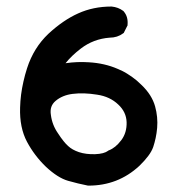

<svg xmlns="http://www.w3.org/2000/svg" viewBox="-20 -582 540 602"><path d="M255.9 0Q224.1 -6.3 193.4 -15.1Q161.1 -24.4 124 -59.1Q87.9 -93.8 64.5 -137.7Q41 -182.1 43 -244.6Q43.5 -264.6 46.1 -285.2Q48.8 -305.7 53.5 -326.4Q58.1 -347.2 64.9 -368.2Q85.4 -432.1 131.8 -476.1Q178.2 -519 225.1 -540Q272.5 -561.5 329.1 -561.5H329.6H330.1Q340.3 -560.5 349.4 -557.1Q358.4 -553.7 366.2 -547.9L367.2 -547.4L367.7 -546.4Q382.3 -529.8 379.9 -503.9V-502L378.9 -500.5L369.1 -481L368.2 -479L366.2 -477.5Q348.1 -463.9 323.7 -463.9Q272.9 -460 233.4 -429.7Q204.6 -407.7 185.5 -383.8Q222.2 -389.2 258.8 -386.7Q308.1 -383.8 348.6 -366.2Q356.9 -362.8 364.7 -358.9Q372.6 -355 380.1 -350.1Q387.7 -345.2 395 -340.1Q402.3 -335 409.2 -329.1Q416 -323.2 422.9 -316.4Q439.9 -300.3 450.7 -283.2Q461.4 -266.1 466.3 -248.5Q475.6 -214.8 472.7 -180.7Q471.2 -164.1 468 -149.2Q464.8 -134.3 460.4 -121.1Q455.6 -107.4 444.6 -92.8Q433.6 -78.1 417 -62Q383.3 -30.8 343.5 -15.4Q303.7 0 257.8 0H256.8ZM321.8 -110.8Q332 -114.7 341.6 -122.6Q351.1 -130.4 360.4 -142.6Q377.9 -166 377 -198.7Q376 -231 350.6 -254.4Q337.9 -266.6 321.3 -274.4Q304.7 -282.2 284.2 -285.2Q242.2 -292 207.5 -287.6Q191.4 -285.6 178 -280Q164.6 -274.4 154.3 -265.6Q144.5 -257.3 140.9 -246.6Q137.2 -235.8 139.6 -221.2Q141.6 -205.6 147.2 -191.2Q152.8 -176.8 162.1 -163.6Q170.9 -149.9 179 -139.9Q187 -129.9 193.8 -124Q206.1 -112.3 227.5 -105Q249.5 -97.7 278.3 -98.6Q306.2 -99.6 319.3 -109.4L320.3 -110.4Z"/></svg>

Font: NaikaiFont
Style: Bold
Weight: 700
Version: Version 1.89